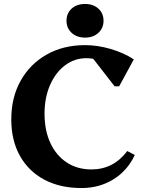

<svg xmlns="http://www.w3.org/2000/svg" viewBox="-20 -934 738 970"><path d="M392 16Q283 16 203.5 -26.5Q124 -69 80.5 -147Q37 -225 37 -331Q37 -442 84.5 -526.5Q132 -611 216 -658.5Q300 -706 410 -706Q473 -706 539.5 -686.5Q606 -667 656 -634L582 -498H559L451 -637Q435 -640 416 -640Q356 -640 308 -603.5Q260 -567 232.5 -503.5Q205 -440 205 -360Q205 -275 234.5 -211.5Q264 -148 317.5 -113Q371 -78 442 -78Q553 -78 623 -171L661 -151Q624 -72 553 -28Q482 16 392 16ZM410 -744Q368 -744 342 -768Q316 -792 316 -829Q316 -867 342 -890.5Q368 -914 410 -914Q451 -914 477 -890.5Q503 -867 503 -829Q503 -792 477 -768Q451 -744 410 -744Z"/></svg>

Font: Platypi SemiBold
Style: Regular
Weight: 600
Designer: David Sargent
Foundry: Bolt Cutter Type
Version: Version 1.200; ttfautohint (v1.8.4.7-5d5b)